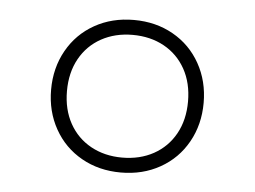

<svg xmlns="http://www.w3.org/2000/svg" viewBox="-35 -790 544 410"><g transform="rotate(5 237.0 -584.5)"><path d="M73.5 -584.5Q73.5 -631 94.5 -668.5Q115.5 -706 152.8 -727Q190 -748 237 -748Q284 -748 321.2 -727Q358.5 -706 379.5 -668.5Q400.5 -631 400.5 -584.5Q400.5 -538 379.5 -500.5Q358.5 -463 321.2 -442Q284 -421 237 -421Q190 -421 152.8 -442Q115.5 -463 94.5 -500.5Q73.5 -538 73.5 -584.5ZM367 -584.5Q367 -624 350.5 -653.8Q334 -683.5 304.5 -699.8Q275 -716 237 -716Q199.5 -716 170 -699.8Q140.5 -683.5 124 -653.8Q107.5 -624 107.5 -584.5Q107.5 -545 124 -515.2Q140.5 -485.5 170 -469.2Q199.5 -453 237 -453Q275 -453 304.5 -469.2Q334 -485.5 350.5 -515.2Q367 -545 367 -584.5Z"/></g></svg>

Font: Encode Sans Semi Condensed Thin
Style: Regular
Weight: 250
Width: 4
Designer: Multiple Designers
Foundry: Impallari Type
Version: Version 2.000